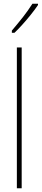

<svg xmlns="http://www.w3.org/2000/svg" viewBox="-20 -1016 225 1036"><path d="M97 0H71V-760H97ZM185 -989Q169 -965 146.5 -937Q124 -909 101 -883.5Q78 -858 58 -839H44V-851Q78 -891 104 -924Q130 -957 155 -996H185Z"/></svg>

Font: Noto Sans Sinhala UI ExtraCondensed Thin
Style: Regular
Weight: 100
Width: 2
Designer: Jelle Bosma - Monotype Design Team
Foundry: Monotype Imaging Inc.
Version: Version 2.006; ttfautohint (v1.8.4.7-5d5b)